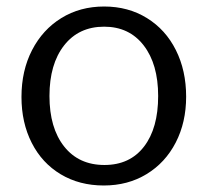

<svg xmlns="http://www.w3.org/2000/svg" viewBox="-20 -560 639 590"><path d="M299 10Q224 10 166.5 -24.5Q109 -59 77.5 -121Q46 -183 46 -262Q46 -343 78.5 -406Q111 -469 168.5 -504.5Q226 -540 300 -540Q374 -540 431.5 -504.5Q489 -469 520.5 -406Q552 -343 552 -263Q552 -184 520 -122Q488 -60 430.5 -25Q373 10 299 10ZM301 -53Q379 -53 422.5 -109.5Q466 -166 466 -265Q466 -363 421.5 -420.5Q377 -478 300 -478Q222 -478 177 -420.5Q132 -363 132 -265Q132 -167 177 -110Q222 -53 301 -53Z"/></svg>

Font: Libre Franklin
Style: Regular
Weight: 400
Designer: Pablo Impallari, Rodrigo Fuenzalida
Foundry: Impallari Type
Version: Version 1.001; ttfautohint (v1.4.1)